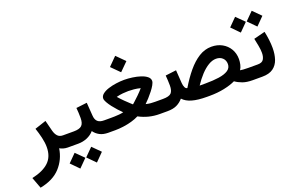

<svg xmlns="http://www.w3.org/2000/svg" viewBox="-124 -1085 2766 1785"><g transform="rotate(-20 1259.0 -192.5)"><path d="M390.6 0Q364.7 0 344 -6.3Q323.2 -12.7 310.1 -21Q293.9 85 223.9 162.1Q153.8 239.3 22.5 264.6L-18.6 154.3Q92.3 130.4 148.9 76.9Q205.6 23.4 205.6 -71.8Q205.6 -115.2 193.4 -167Q181.2 -218.8 165 -266.1L277.3 -303.2L304.7 -195.8Q314 -161.1 332.8 -141.4Q351.6 -121.6 385.3 -121.6H403.8V0Z M384.3 -121.6H491.7Q548.3 -121.6 571 -143.3Q593.8 -165 593.8 -217.3Q593.8 -244.1 592.5 -269Q591.3 -293.9 588.9 -317.9L695.8 -330.6L705.1 -200.7Q707.5 -160.2 728.3 -140.9Q749 -121.6 791 -121.6H801.3V0H790Q739.3 0 705.1 -18.3Q670.9 -36.6 649.4 -67.4Q621.1 -34.7 579.6 -17.3Q538.1 0 491.7 0H384.3ZM594.7 67.9 672.4 145.5 594.7 224.1 517.1 145.5ZM430.7 67.9 508.8 145.5 430.7 224.1 353.5 145.5Z M1093.3 -650.4 1174.8 -568.8 1093.3 -487.8 1012.2 -568.8ZM1094.7 -412.1Q1132.8 -412.1 1175 -406.2Q1217.3 -400.4 1254.2 -388.4Q1291 -376.5 1314 -357.9Q1336.9 -339.4 1336.9 -314.5Q1336.9 -298.8 1323.5 -274.9Q1310.1 -251 1289.3 -224.4Q1268.6 -197.8 1246.3 -173.3Q1224.1 -148.9 1206.1 -131.8Q1231.4 -125 1254.4 -123.3Q1277.3 -121.6 1296.9 -121.6H1373V0H1297.4Q1189 0 1094.7 -50.8Q1063 -34.2 1022 -22.7Q981 -11.2 938.2 -5.6Q895.5 0 858.4 0H781.2V-121.6H858.9Q872.1 -121.6 894.8 -122.1Q917.5 -122.6 941.7 -124.8Q965.8 -127 983.9 -131.8Q966.3 -148.9 943.8 -173.3Q921.4 -197.8 900.6 -224.6Q879.9 -251.5 866.5 -275.4Q853 -299.3 853 -314.5Q853 -339.4 876 -357.9Q898.9 -376.5 935.5 -388.4Q972.2 -400.4 1014.2 -406.2Q1056.2 -412.1 1094.7 -412.1ZM1095.2 -300.8Q1071.8 -300.8 1040 -297.9Q1008.3 -294.9 976.6 -286.6Q1001 -258.3 1028.6 -231.2Q1056.2 -204.1 1075.4 -186.8Q1094.7 -169.4 1094.7 -169.4Q1094.7 -169.4 1114.3 -186.8Q1133.8 -204.1 1161.6 -231.2Q1189.5 -258.3 1213.9 -286.6Q1182.6 -294.9 1150.6 -297.9Q1118.7 -300.8 1095.2 -300.8Z M1791.5 0H1765.6Q1675.8 0 1619.1 -16.4Q1562.5 -32.7 1531.2 -67.4Q1503.4 -34.7 1466.8 -17.3Q1430.2 0 1373.5 0H1353.5L1354 -121.6H1373.5Q1435.5 -121.6 1456.3 -143.8Q1477.1 -166 1477.1 -217.8Q1477.1 -243.7 1475.6 -268.1Q1474.1 -292.5 1472.2 -317.4L1579.1 -330.6L1587.9 -200.7Q1589.8 -175.8 1597.9 -158.2Q1606 -140.6 1621.6 -139.2Q1670.9 -222.2 1724.4 -286.4Q1777.8 -350.6 1836.7 -387.5Q1895.5 -424.3 1960.9 -424.3Q2020.5 -424.3 2066.4 -398.9Q2112.3 -373.5 2138.4 -329.3Q2164.6 -285.2 2164.6 -228.5Q2164.6 -203.1 2158.2 -175Q2151.9 -147 2138.2 -127Q2150.4 -125 2168.7 -123.3Q2187 -121.6 2218.3 -121.6H2232.9V0H2218.8Q2159.2 0 2119.4 -14.4Q2079.6 -28.8 2049.8 -50.3Q2002.9 -27.8 1936.5 -13.9Q1870.1 0 1791.5 0ZM1964.4 -304.2Q1926.8 -304.2 1887.5 -280.5Q1848.1 -256.8 1809.8 -215.6Q1771.5 -174.3 1736.8 -121.6H1794.4Q1870.6 -121.6 1928.7 -130.1Q1986.8 -138.7 2019.5 -160.4Q2052.2 -182.1 2052.2 -220.7Q2052.2 -257.8 2027.8 -281Q2003.4 -304.2 1964.4 -304.2Z M2429.2 -609.9 2506.8 -532.2 2429.2 -453.6 2351.6 -532.2ZM2265.1 -609.9 2343.3 -532.2 2265.1 -453.6 2188 -532.2ZM2313 0H2213.4V-121.6H2313Q2355 -121.6 2370.1 -146.5Q2385.3 -171.4 2385.3 -210Q2385.3 -242.7 2377.9 -281Q2370.6 -319.3 2362.8 -356.4L2474.6 -384.8Q2483.9 -341.8 2489 -299.6Q2494.1 -257.3 2494.1 -218.8Q2494.1 -156.2 2477.3 -106.7Q2460.4 -57.1 2420.9 -28.6Q2381.3 0 2313 0Z"/></g></svg>

Font: Vazirmatn UI NL SemiBold
Style: Regular
Weight: 600
Designer: Saber Rastikerdar
Foundry: Saber Rastikerdar
Version: Version 33.003